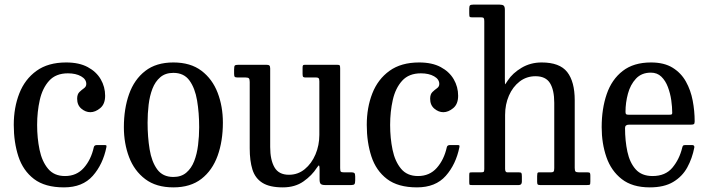

<svg xmlns="http://www.w3.org/2000/svg" viewBox="-20 -800 3062 830"><path d="M39.5 -260Q39.5 -335 63.5 -396.2Q87.5 -457.5 137.8 -493.8Q188 -530 266 -530Q322 -530 359.2 -510Q396.5 -490 415.5 -457.2Q434.5 -424.5 434.5 -386Q434.5 -350 413.2 -332.5Q392 -315 370.5 -315Q350 -315 331.8 -330.2Q313.5 -345.5 313.5 -373Q313.5 -392.5 323.2 -402Q333 -411.5 343 -418.5Q353 -425.5 353 -437Q353 -457.5 330.5 -470.2Q308 -483 273.5 -483Q221.5 -483 192.5 -451Q163.5 -419 152 -368Q140.5 -317 140.5 -260Q140.5 -203 151 -152.5Q161.5 -102 187.8 -70.5Q214 -39 261 -39Q311 -39 342.2 -74.2Q373.5 -109.5 385.5 -163.5Q387.5 -173 399.5 -173H430.5Q438 -173 439.5 -171.5Q441 -170 440 -164Q425 -89.5 381 -39.8Q337 10 256.5 10Q174.5 10 127 -26.2Q79.5 -62.5 59.5 -123.8Q39.5 -185 39.5 -260Z M515.5 -250Q515.5 -330 538 -393.2Q560.5 -456.5 607.8 -493.2Q655 -530 729.5 -530Q803.5 -530 850.8 -494.2Q898 -458.5 920.8 -399.2Q943.5 -340 943.5 -270Q943.5 -190 920.8 -126.8Q898 -63.5 850.8 -26.8Q803.5 10 729.5 10Q655 10 607.8 -25.8Q560.5 -61.5 538 -120.8Q515.5 -180 515.5 -250ZM618 -270Q618 -208 626.8 -154.5Q635.5 -101 659.5 -68Q683.5 -35 729.5 -35Q763.5 -35 785.5 -53.8Q807.5 -72.5 819.5 -103.5Q831.5 -134.5 836.2 -172.8Q841 -211 841 -250Q841 -312 832 -365.5Q823 -419 799 -452Q775 -485 729.5 -485Q695 -485 673 -466.2Q651 -447.5 639 -416.5Q627 -385.5 622.5 -347.2Q618 -309 618 -270Z M1059.5 -158.5V-445.5Q1059.5 -457.5 1056 -461.2Q1052.5 -465 1042 -465H1008Q998 -465 995 -467.8Q992 -470.5 992 -481V-499.5Q992 -513.5 995.2 -516.8Q998.5 -520 1012 -520H1130.5Q1141 -520 1144.5 -516.8Q1148 -513.5 1148 -504V-164.5Q1148 -109 1166.5 -76.8Q1185 -44.5 1229 -44.5Q1268 -44.5 1297.5 -68.8Q1327 -93 1343.8 -132.5Q1360.5 -172 1360.5 -217V-448Q1360.5 -458.5 1357.5 -461.8Q1354.5 -465 1347.5 -465H1301Q1293.5 -465 1290.8 -467.5Q1288 -470 1288 -480.5V-507Q1288 -515.5 1290 -517.8Q1292 -520 1300 -520H1436.5Q1446.5 -520 1448.5 -517.2Q1450.5 -514.5 1450.5 -504V-73.5Q1450.5 -61.5 1453.2 -58.2Q1456 -55 1466.5 -55H1500Q1508.5 -55 1512 -51.8Q1515.5 -48.5 1515.5 -37V-20.5Q1515.5 -8 1512.2 -4Q1509 0 1498 0H1386Q1372.5 0 1367 -4.5Q1361.5 -9 1361.5 -24.5V-66.5Q1361.5 -81.5 1359.5 -84.2Q1357.5 -87 1349.5 -74.5Q1328.5 -41.5 1292 -15.8Q1255.5 10 1202.5 10Q1145.5 10 1114.2 -9.8Q1083 -29.5 1071.2 -67.2Q1059.5 -105 1059.5 -158.5Z M1565.5 -260Q1565.5 -335 1589.5 -396.2Q1613.5 -457.5 1663.8 -493.8Q1714 -530 1792 -530Q1848 -530 1885.2 -510Q1922.5 -490 1941.5 -457.2Q1960.5 -424.5 1960.5 -386Q1960.5 -350 1939.2 -332.5Q1918 -315 1896.5 -315Q1876 -315 1857.8 -330.2Q1839.5 -345.5 1839.5 -373Q1839.5 -392.5 1849.2 -402Q1859 -411.5 1869 -418.5Q1879 -425.5 1879 -437Q1879 -457.5 1856.5 -470.2Q1834 -483 1799.5 -483Q1747.5 -483 1718.5 -451Q1689.5 -419 1678 -368Q1666.5 -317 1666.5 -260Q1666.5 -203 1677 -152.5Q1687.5 -102 1713.8 -70.5Q1740 -39 1787 -39Q1837 -39 1868.2 -74.2Q1899.5 -109.5 1911.5 -163.5Q1913.5 -173 1925.5 -173H1956.5Q1964 -173 1965.5 -171.5Q1967 -170 1966 -164Q1951 -89.5 1907 -39.8Q1863 10 1782.5 10Q1700.5 10 1653 -26.2Q1605.5 -62.5 1585.5 -123.8Q1565.5 -185 1565.5 -260Z M2060.5 -725H2021Q2011.5 -725 2010 -728Q2008.5 -731 2008.5 -742.5V-763Q2008.5 -773.5 2011.8 -776.8Q2015 -780 2025.5 -780H2140Q2152 -780 2157.2 -775.8Q2162.5 -771.5 2162.5 -757.5V-459Q2162.5 -433.5 2164.2 -435.8Q2166 -438 2175 -452Q2196 -484 2234.8 -507Q2273.5 -530 2321.5 -530Q2399.5 -530 2432 -488.5Q2464.5 -447 2464.5 -366.5V-74Q2464.5 -61.5 2468.2 -58.2Q2472 -55 2483 -55H2519.5Q2528 -55 2530 -52.2Q2532 -49.5 2532 -41V-15.5Q2532 -3.5 2529.8 -1.8Q2527.5 0 2516 0H2315.5Q2307 0 2304.5 -2.5Q2302 -5 2302 -14V-39Q2302 -45.5 2303 -50.2Q2304 -55 2310 -55H2362Q2369.5 -55 2372.8 -58Q2376 -61 2376 -73V-355.5Q2376 -411 2357.5 -440.8Q2339 -470.5 2295 -470.5Q2256 -470.5 2226.2 -447.5Q2196.5 -424.5 2180 -386.5Q2163.5 -348.5 2163.5 -303V-70Q2163.5 -55 2173 -55H2223Q2232 -55 2234 -51.8Q2236 -48.5 2236 -36.5V-15Q2236 0 2222.5 0H2021.5Q2011.5 0 2010 -1.5Q2008.5 -3 2008.5 -13.5V-41.5Q2008.5 -51 2009.8 -53Q2011 -55 2021 -55H2058.5Q2067 -55 2070.2 -56.8Q2073.5 -58.5 2073.5 -69V-708.5Q2073.5 -718.5 2071 -721.8Q2068.5 -725 2060.5 -725Z M2581 -250Q2581 -330 2602.8 -393.2Q2624.5 -456.5 2671.8 -493.2Q2719 -530 2794.5 -530Q2851 -530 2887.8 -507.2Q2924.5 -484.5 2945.2 -447.2Q2966 -410 2974.5 -365Q2983 -320 2983 -275.5Q2983 -265.5 2979.2 -263.2Q2975.5 -261 2965 -261H2698.5Q2682 -261 2682 -246.5Q2682 -191.5 2692.2 -144Q2702.5 -96.5 2728.2 -67.8Q2754 -39 2801 -39Q2856.5 -39 2886.8 -75.2Q2917 -111.5 2929 -161Q2930 -166.5 2932.5 -169.8Q2935 -173 2942.5 -173H2971.5Q2983 -173 2981.5 -162.5Q2972.5 -115.5 2951 -76.2Q2929.5 -37 2890.2 -13.5Q2851 10 2789 10Q2713.5 10 2667.8 -25.8Q2622 -61.5 2601.5 -120.8Q2581 -180 2581 -250ZM2698 -304H2871.5Q2881 -304 2883.5 -305.5Q2886 -307 2886 -312Q2886 -337 2881.8 -366.8Q2877.5 -396.5 2867.2 -423.8Q2857 -451 2839 -468.5Q2821 -486 2793.5 -486Q2753.5 -486 2729.2 -460Q2705 -434 2694.5 -395Q2684 -356 2684 -316.5Q2684 -309 2686.5 -306.5Q2689 -304 2698 -304Z"/></svg>

Font: Besley* Narrow
Style: Regular
Weight: 400
Width: 4
Designer: Owen Earl
Foundry: indestructible type*
Version: Version 3.000; ttfautohint (v1.8.3)